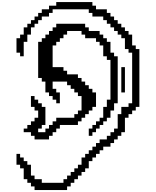

<svg xmlns="http://www.w3.org/2000/svg" viewBox="-20 -1449 1540 1897"><path d="M142.9 71.4V178.6H178.6V214.3H214.3V321.4H250V357.1H285.7V392.9H321.4V428.6H642.9V392.9H678.6V357.1H714.3V321.4H750V285.7H785.7V250H821.4V214.3H857.1V142.9H892.9V107.1H928.6V71.4H964.3V35.7H1000V0H1071.4V-35.7H1107.1V-71.4H1142.9V-107.1H1178.6V-142.9H1214.3V-285.7H1250V-321.4H1285.7V-357.1H1321.4V-392.9H1357.1V-964.3H1321.4V-1000H1285.7V-1107.1H1250V-1142.9H1214.3V-1178.6H1178.6V-1214.3H1142.9V-1250H1107.1V-1285.7H1071.4V-1321.4H1035.7V-1357.1H928.6V-1392.9H892.9V-1428.6H535.7V-1392.9H464.3V-1357.1H392.9V-1321.4H357.1V-1285.7H321.4V-1250H285.7V-1214.3H250V-1178.6H214.3V-1107.1H178.6V-1071.4H142.9V-928.6H178.6V-892.9H214.3V-1035.7H250V-1107.1H285.7V-1178.6H321.4V-1214.3H357.1V-1250H392.9V-1285.7H464.3V-1321.4H500V-1357.1H857.1V-1321.4H892.9V-1285.7H1000V-1250H1035.7V-1214.3H1071.4V-1178.6H1107.1V-1142.9H1142.9V-1107.1H1178.6V-1071.4H1214.3V-964.3H1250V-928.6H1285.7V-428.6H1250V-392.9H1178.6V-321.4H1142.9V-178.6H1107.1V-142.9H1071.4V-107.1H1035.7V-71.4H964.3V-35.7H928.6V0H892.9V35.7H857.1V71.4H821.4V107.1H785.7V178.6H750V214.3H714.3V250H678.6V285.7H642.9V321.4H607.1V357.1H392.9V321.4H321.4V285.7H285.7V178.6H250V142.9H214.3V107.1H178.6V71.4ZM357.1 -1035.7V-678.6H392.9V-642.9H428.6V-535.7H464.3V-500H500V-464.3H535.7V-428.6H571.4V-535.7H535.7V-571.4H500V-642.9H642.9V-607.1H678.6V-571.4H714.3V-535.7H750V-500H785.7V-357.1H750V-321.4H714.3V-285.7H535.7V-250H500V-214.3H464.3V-178.6H428.6V-142.9H357.1V-178.6H392.9V-214.3H428.6V-392.9H392.9V-428.6H357.1V-464.3H321.4V-500H285.7V-392.9H321.4V-357.1H357.1V-285.7H321.4V-250H285.7V-214.3H250V-178.6H214.3V-142.9H285.7V-107.1H321.4V-71.4H464.3V-107.1H500V-142.9H535.7V-178.6H571.4V-214.3H750V-250H785.7V-285.7H821.4V-321.4H857.1V-357.1H892.9V-392.9H928.6V-535.7H892.9V-571.4H857.1V-607.1H821.4V-642.9H785.7V-678.6H750V-714.3H642.9V-750H607.1V-785.7H500V-1000H535.7V-1035.7H571.4V-1071.4H607.1V-1107.1H642.9V-1142.9H785.7V-1107.1H821.4V-1071.4H928.6V-1035.7H964.3V-1000H1000V-892.9H1035.7V-857.1H1071.4V-464.3H1035.7V-392.9H1000V-285.7H964.3V-250H928.6V-214.3H892.9V-178.6H857.1V-107.1H892.9V-142.9H928.6V-178.6H964.3V-214.3H1000V-250H1035.7V-285.7H1071.4V-357.1H1107.1V-428.6H1142.9V-892.9H1107.1V-928.6H1071.4V-1035.7H1035.7V-1071.4H1000V-1107.1H964.3V-1142.9H857.1V-1178.6H821.4V-1214.3H535.7V-1178.6H500V-1142.9H464.3V-1107.1H428.6V-1071.4H392.9V-1035.7ZM1178.6 -785.7V-535.7H1214.3V-785.7Z"/></svg>

Font: Gossip Icons High Pixel
Style: Regular
Weight: 500
Designer: Deborah Khodanovich
Version: Version 1.001;Glyphs 3.3.1 (3343)